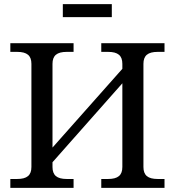

<svg xmlns="http://www.w3.org/2000/svg" viewBox="-20 -909 846 929"><path d="M234 -101V-124L572 -506V-101C572 -61 551 -43 503 -43H470V0H776V-43H743C695 -43 674 -61 674 -101V-600C674 -640 695 -658 743 -658H776V-700H470V-658H503C551 -658 572 -640 572 -600V-576L234 -195V-600C234 -640 255 -658 303 -658H336V-700H30V-658H63C111 -658 132 -640 132 -600V-101C132 -61 111 -43 63 -43H30V0H336V-43H303C255 -43 234 -61 234 -101ZM284 -826H521V-889H284Z"/></svg>

Font: LT Superior Serif Medium
Style: Regular
Weight: 500
Designer: Daniel Lyons
Foundry: LyonsType
Version: Version 2.120;FEAKit 1.0